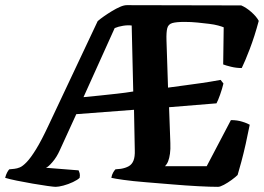

<svg xmlns="http://www.w3.org/2000/svg" viewBox="-63 -725 1024 745"><path d="M153 0Q146 0 121 -3.5Q96 -7 64 -12.5Q32 -18 2.5 -24Q-27 -30 -43 -35Q-40 -47 -35.5 -55.5Q-31 -64 -27 -68L-7 -70Q3 -71 14 -75.5Q25 -80 40.5 -96Q56 -112 77 -146Q98 -180 126 -240L316 -643Q325 -651 340 -661.5Q355 -672 371.5 -682Q388 -692 403 -698.5Q418 -705 429 -705L873 -704Q892 -696 912 -678.5Q932 -661 941 -644Q925 -584 906 -534.5Q887 -485 875 -461Q854 -461 833.5 -466Q813 -471 803 -475L805 -619Q798 -622 783.5 -626Q769 -630 748.5 -632.5Q728 -635 703.5 -637.5Q679 -640 653 -640Q621 -640 605.5 -635.5Q590 -631 586 -615.5Q582 -600 583 -568L589 -385Q639 -392 681 -397.5Q723 -403 753 -408Q783 -413 793 -415L804 -401Q799 -380 791 -357.5Q783 -335 777 -324L593 -309L598 -170Q599 -146 596.5 -128.5Q594 -111 589.5 -99.5Q585 -88 577 -80H739L833 -259Q858 -259 878 -252.5Q898 -246 906 -241Q899 -205 890.5 -167Q882 -129 873.5 -97.5Q865 -66 859 -46Q851 -38 836 -27Q821 -16 806 -8Q791 0 783 0Q753 0 706 -2.5Q659 -5 605.5 -9.5Q552 -14 502 -18Q452 -22 416.5 -27Q381 -32 369 -35Q371 -47 376 -55.5Q381 -64 385 -68L406 -70Q424 -73 436.5 -80Q449 -87 455 -102Q461 -117 460 -143L457 -299L233 -282L169 -142Q157 -115 140 -95.5Q123 -76 115 -74L242 -64Q244 -60 246 -53Q248 -46 246 -35Q238 -27 220 -18.5Q202 -10 183 -5Q164 0 153 0ZM261 -348Q294 -351 326.5 -354.5Q359 -358 391.5 -361.5Q424 -365 454 -370L448 -626Q433 -628 414.5 -625Q396 -622 382 -616Z"/></svg>

Font: Texturina Medium 12pt ExtraBold
Style: Italic
Weight: 800
Italic angle: -11°
Version: Version 1.002